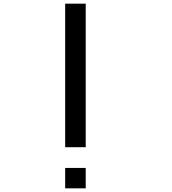

<svg xmlns="http://www.w3.org/2000/svg" viewBox="-20 -1020 929 1040"><path d="M333 0Q333 -27.3 333 -110.4Q360.4 -110.4 444.3 -110.4Q444.3 -83 444.3 0Q417 0 333 0ZM333 -222.7Q333 -417 333 -1000Q360.4 -1000 444.3 -1000Q444.3 -805.7 444.3 -222.7Q423.8 -222.7 361.3 -222.7Q354.5 -222.7 333 -222.7Z"/></svg>

Font: Ingsat TST_CRD
Style: Regular
Weight: 300
Designer: Tofik Waleny
Version: 1.0